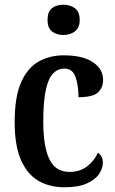

<svg xmlns="http://www.w3.org/2000/svg" viewBox="-20 -782 488 812"><path d="M253 10Q190 10 143 -17Q96 -44 69 -104.5Q42 -165 42 -265Q42 -373 69.5 -434.5Q97 -496 144 -522Q191 -548 249 -548Q330 -548 373 -519Q416 -490 416 -444Q416 -411 394.5 -391Q373 -371 312 -371Q312 -420 299.5 -456Q287 -492 252 -492Q225 -492 205 -472Q185 -452 174 -403Q163 -354 163 -266Q163 -162 189 -108.5Q215 -55 274 -55Q318 -55 348.5 -78.5Q379 -102 394 -136Q415 -122 415 -94Q415 -71 399.5 -47Q384 -23 348 -6.5Q312 10 253 10ZM248 -634Q219 -634 200 -649Q181 -664 181 -698Q181 -733 200 -747.5Q219 -762 248 -762Q276 -762 296.5 -747.5Q317 -733 317 -698Q317 -664 296.5 -649Q276 -634 248 -634Z"/></svg>

Font: Noto Serif Hebrew Condensed SemiBold
Style: Regular
Weight: 600
Width: 3
Designer: Monotype Design Team
Foundry: Monotype Imaging Inc.
Version: Version 2.004; ttfautohint (v1.8.4.7-5d5b)